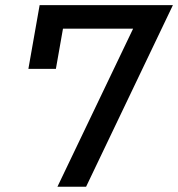

<svg xmlns="http://www.w3.org/2000/svg" viewBox="-20 -713 680 733"><path d="M199.2 0 531.2 -693.4H640.1L308.6 0ZM88.4 -450.2 131.3 -693.4H236.3L193.4 -450.2ZM120.6 -603.5 131.3 -693.4H640.1L554.7 -603.5Z"/></svg>

Font: Cascadia Mono NF
Style: Italic
Weight: 400
Italic angle: -10°
Monospace: yes
Designer: Aaron Bell
Foundry: Saja Typeworks
Version: Version 2404.023